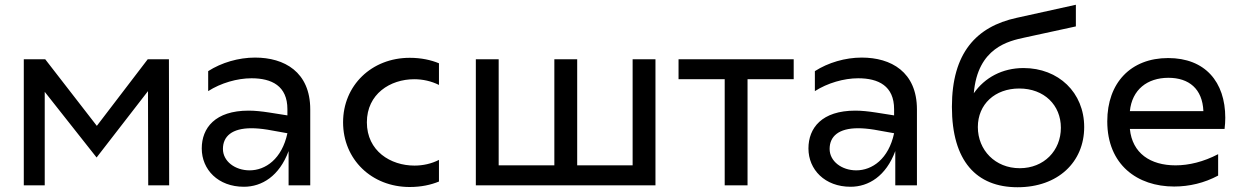

<svg xmlns="http://www.w3.org/2000/svg" viewBox="-20 -779 5213 807"><path d="M80 0H168V-393L386 -117L602 -396L603 0H691L690 -530H601L387 -250L170 -530H80Z M1193 0H1284V-319C1284 -477 1175 -537 1052 -537C983 -537 911 -516 855 -480V-396C908 -430 977 -450 1037 -450C1122 -450 1188 -418 1188 -320V-294L1112 -306C1080 -311 1051 -314 1025 -314C884 -314 828 -241 828 -155C828 -66 897 6 1005 6C1081 6 1154 -39 1193 -144ZM917 -153C917 -206 955 -240 1037 -240C1056 -240 1079 -238 1104 -234L1188 -219C1165 -111 1096 -63 1029 -63C968 -63 917 -101 917 -153Z M1702 7C1750 7 1791 -2 1825 -16V-107C1794 -91 1758 -83 1722 -83C1622 -83 1522 -144 1522 -265C1522 -384 1620 -446 1721 -446C1757 -446 1793 -438 1825 -422V-513C1791 -527 1750 -536 1702 -536C1542 -536 1422 -420 1422 -265C1422 -109 1542 7 1702 7Z M1980 0H2735V-530H2639V-84H2406V-530H2310V-84H2076V-530H1980Z M3026 0H3122V-446H3316V-530H2832V-446H3026Z M3743 0H3834V-319C3834 -477 3725 -537 3602 -537C3533 -537 3461 -516 3405 -480V-396C3458 -430 3527 -450 3587 -450C3672 -450 3738 -418 3738 -320V-294L3662 -306C3630 -311 3601 -314 3575 -314C3434 -314 3378 -241 3378 -155C3378 -66 3447 6 3555 6C3631 6 3704 -39 3743 -144ZM3467 -153C3467 -206 3505 -240 3587 -240C3606 -240 3629 -238 3654 -234L3738 -219C3715 -111 3646 -63 3579 -63C3518 -63 3467 -101 3467 -153Z M4257 8C4427 8 4537 -98 4537 -245C4537 -390 4429 -493 4282 -493C4193 -493 4119 -453 4073 -387C4089 -580 4222 -607 4286 -621L4502 -668V-759L4253 -704C4083 -667 3981 -556 3981 -330C3981 -102 4084 8 4257 8ZM4266 -72C4163 -72 4090 -148 4090 -245C4090 -341 4162 -407 4264 -407C4369 -407 4439 -337 4439 -242C4439 -146 4368 -72 4266 -72Z M4915 5C4979 5 5042 -10 5100 -41V-131C5039 -99 4977 -84 4921 -84C4815 -84 4739 -135 4729 -237H5127C5129 -253 5130 -269 5130 -284C5130 -435 5045 -535 4890 -535C4733 -535 4634 -431 4634 -269C4634 -86 4761 5 4915 5ZM5038 -312H4729C4738 -402 4802 -452 4891 -452C4977 -452 5034 -406 5038 -312Z"/></svg>

Font: Chess Sans Medium
Style: Regular
Weight: 500
Designer: Wolf Bōese
Foundry: Wolf Bōese
Version: Version 7.223;Glyphs 3.3 (3306)